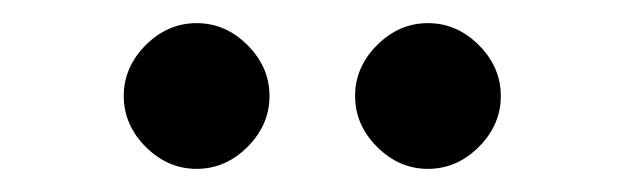

<svg xmlns="http://www.w3.org/2000/svg" viewBox="-20 -734 540 166"><path d="M150 -714Q175 -714 194 -695Q213 -676 213 -651Q213 -626 194 -607Q175 -588 150 -588Q125 -588 106 -607Q87 -626 87 -651Q87 -676 106 -695Q125 -714 150 -714ZM350 -714Q375 -714 394 -695Q413 -676 413 -651Q413 -626 394 -607Q375 -588 350 -588Q325 -588 306 -607Q287 -626 287 -651Q287 -676 306 -695Q325 -714 350 -714Z"/></svg>

Font: D2Coding
Style: Bold
Weight: 700
Monospace: yes
Designer: Yong-Rak Park; Jeong-Hwan Yoon; Sang-Min Lee;
Foundry: NHN Corporation
Version: Version 1.3.2; Build 20180524